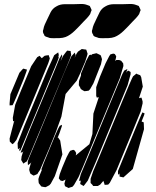

<svg xmlns="http://www.w3.org/2000/svg" viewBox="-20 -941 782 960"><path d="M406 -633 381 -574 364 -538 308 -471 287 -358 259 -280 224 -194 180 -91 171 -78 167 -71 156 -66 148 -63 141 -67 132 -73 129 -81 126 -92 128 -104 137 -133 134 -126 126 -120 120 -115 119 -123V-134L124 -149L165 -247L303 -582L337 -660L354 -678L356 -671L358 -666L355 -658L353 -652L363 -673L370 -683L389 -696L402 -694L411 -693L413 -688L418 -672L415 -661ZM327 -641 160 -241 121 -148 114 -134 104 -128 97 -123 92 -131 86 -141 88 -159 97 -187 93 -180 83 -178 86 -186 94 -205 129 -292 250 -582 277 -648 289 -669 291 -661 283 -635 295 -661 310 -681 316 -688 324 -687 333 -686 334 -678 336 -666ZM267 -634 127 -297 92 -213 83 -191 78 -185 76 -193 80 -201 70 -195 69 -203 68 -225 101 -310 220 -597 251 -665 271 -679 274 -666 271 -653 276 -659 274 -654ZM485 -620 447 -524 431 -496 424 -488 413 -486 402 -485 393 -490 384 -496 381 -503 374 -515 375 -536 385 -564V-565V-573L394 -595L411 -637L426 -665L436 -668L435 -664L441 -670L454 -673L462 -675L473 -670L483 -665L486 -658L490 -645ZM579 -550 397 -112 373 -56 350 -16 342 -7 331 -4 323 -1 313 -6 305 -10 302 -23 308 -45 306 -42 293 -36 283 -38 274 -49 275 -55 279 -71 291 -103 313 -155 325 -178 331 -187 346 -192 354 -188 361 -176 359 -165V-164L360 -165L427 -220L442 -271L447 -373L474 -455L464 -453L461 -462V-505L480 -558L508 -625L526 -660L532 -669L546 -673L554 -671L561 -660L560 -652L556 -636L562 -641H576L586 -637L596 -624L597 -611ZM221 -624 93 -315 62 -241 49 -225 42 -220 37 -225 29 -233 28 -248 50 -333 52 -337 45 -334V-340L44 -352L56 -417L87 -493L136 -610L166 -655L178 -662L185 -654L189 -650L197 -657L203 -662L213 -664L224 -665L226 -657L229 -650L227 -642ZM32 -470 77 -577 91 -593 97 -598 107 -595 115 -593 112 -583 99 -547 60 -452 48 -425 43 -415 28 -414V-425ZM618 -515 459 -131 419 -38 403 -17 398 -11 391 -15 381 -21 382 -27 384 -38 376 -36 377 -44 384 -70 425 -168 546 -461 591 -569 601 -588 609 -592 617 -596 615 -590 611 -577 614 -582 620 -588 625 -586 633 -581V-570ZM683 -383 635 -265 563 -91 529 -27 521 -18 509 -17H503L501 -25L497 -36V-37L481 -18L469 -11H455H446L441 -18L433 -26V-31V-47L446 -85L473 -149L589 -429L625 -515L639 -547L645 -559L662 -573L667 -570L681 -565L686 -555L694 -508L675 -450L682 -452L687 -453L689 -448L693 -434V-424ZM700 -295 644 -96 597 -54 583 -57 578 -58V-63L577 -74L578 -75L571 -67L570 -73V-86L592 -140L665 -317L685 -364L692 -379L703 -374L700 -364L688 -334L691 -332L698 -330L699 -322ZM292 -169 254 -60 234 -23 227 -15 212 -7 207 -5 194 -7 186 -9 181 -16 174 -25 173 -31 172 -46 176 -59 189 -91 187 -95 190 -102 198 -124 257 -267 271 -298 279 -312 290 -317 289 -309 277 -274 268 -252 271 -253 281 -238ZM460 -842Q468 -860 478 -879.5Q488 -899 507 -909Q525 -920 548.5 -920Q572 -920 593 -920Q609 -920 627.5 -921Q646 -922 661 -916Q664 -915 668 -913.5Q672 -912 674 -911Q676 -908 677.5 -903.5Q679 -899 681 -896Q681 -895 682 -893.5Q683 -892 683 -891Q683 -889 682 -887Q681 -885 680 -883Q679 -880 678 -877Q677 -874 676 -871Q669 -860 659.5 -850Q650 -840 641 -831Q622 -810 599 -787.5Q576 -765 553 -756Q539 -751 523 -750.5Q507 -750 492 -750Q487 -750 479 -750.5Q471 -751 466 -754Q462 -755 456.5 -757Q451 -759 448 -762Q447 -763 446.5 -764.5Q446 -766 446 -767Q444 -770 442 -774Q440 -778 440 -782Q439 -785 440 -788.5Q441 -792 442 -795Q444 -807 449 -818.5Q454 -830 460 -842ZM215 -842Q223 -860 233 -879.5Q243 -899 262 -909Q280 -920 303.5 -920Q327 -920 348 -920Q364 -920 382.5 -921Q401 -922 416 -916Q419 -915 423 -913.5Q427 -912 429 -911Q431 -908 432.5 -903.5Q434 -899 436 -896Q436 -895 437 -893.5Q438 -892 438 -891Q438 -889 437 -887Q436 -885 435 -883Q434 -880 433 -877Q432 -874 431 -871Q424 -860 414.5 -850Q405 -840 396 -831Q377 -810 354 -787.5Q331 -765 308 -756Q294 -751 278 -750.5Q262 -750 247 -750Q242 -750 234 -750.5Q226 -751 221 -754Q217 -755 211.5 -757Q206 -759 203 -762Q202 -763 201.5 -764.5Q201 -766 201 -767Q199 -770 197 -774Q195 -778 195 -782Q194 -785 195 -788.5Q196 -792 197 -795Q199 -807 204 -818.5Q209 -830 215 -842Z"/></svg>

Font: Rubik Marker Hatch
Style: Regular
Weight: 400
Designer: Hubert and Fischer, NaN
Foundry: Hubert & Fischer, NaN
Version: Version 2.200